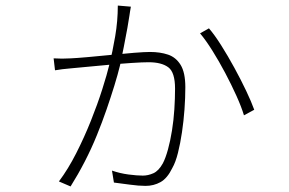

<svg xmlns="http://www.w3.org/2000/svg" viewBox="-20 -628 1040 691"><path d="M451 -604Q449 -593 448 -586.5Q447 -580 446 -573Q444 -559 438.5 -527.5Q433 -496 425.5 -459Q418 -422 412 -393Q404 -360 391.5 -319.5Q379 -279 363.5 -234Q348 -189 328.5 -141Q309 -93 285 -46.5Q261 0 234 43L192 25Q225 -19 254 -76Q283 -133 307 -193Q331 -253 348 -306.5Q365 -360 374 -397Q385 -442 394.5 -497Q404 -552 404 -608ZM732 -526Q752 -503 776 -465Q800 -427 823.5 -384Q847 -341 866 -301Q885 -261 895 -233L858 -213Q849 -243 831 -283Q813 -323 790.5 -365.5Q768 -408 744.5 -445.5Q721 -483 700 -508ZM173 -418Q188 -417 203.5 -417Q219 -417 235 -418Q256 -419 296 -422.5Q336 -426 380.5 -430.5Q425 -435 463 -438Q501 -441 520 -441Q556 -441 584.5 -431.5Q613 -422 630 -394.5Q647 -367 647 -314Q647 -276 644 -234.5Q641 -193 635 -152.5Q629 -112 620.5 -78Q612 -44 600 -23Q582 14 557.5 27.5Q533 41 504 41Q479 41 447 36.5Q415 32 390 29L383 -14Q412 -4 442.5 0Q473 4 494 4Q513 4 532 -4.5Q551 -13 566 -40Q576 -59 584.5 -90Q593 -121 599 -158.5Q605 -196 607.5 -235Q610 -274 610 -309Q610 -368 585.5 -386Q561 -404 515 -404Q493 -404 455 -401.5Q417 -399 374 -395Q331 -391 293.5 -387.5Q256 -384 235 -382Q220 -381 205 -379Q190 -377 178 -375Z"/></svg>

Font: Noto Sans JP Thin ExtraLight
Style: Regular
Weight: 250
Version: Version 2.004-H2;hotconv 1.0.118;makeotfexe 2.5.65603